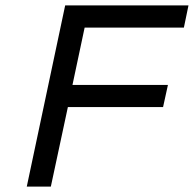

<svg xmlns="http://www.w3.org/2000/svg" viewBox="-20 -690 717 710"><path d="M79 0H168L231 -294H583L601 -376H248L293 -588H660L677 -670H221Z"/></svg>

Font: LT Wave Mono
Style: Italic
Weight: 400
Designer: Daniel Lyons
Version: Version 2.5 (Glyphs App)